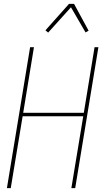

<svg xmlns="http://www.w3.org/2000/svg" viewBox="-20 -981 540 1001"><path d="M16 0 137 -735H157L101 -393H417L473 -735H493L372 0H352L414 -375H98L36 0ZM231 -811 217 -823 340 -961H366L442 -821L426 -812L350 -943Z"/></svg>

Font: Iosevka Thin
Style: Italic
Weight: 100
Italic angle: -9°
Monospace: yes
Designer: Belleve Invis
Foundry: Belleve Invis
Version: Version 32.5.0; ttfautohint (v1.8.4)